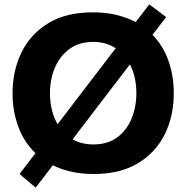

<svg xmlns="http://www.w3.org/2000/svg" viewBox="-20 -784 854 880"><path d="M143.5 76 69.5 13.5Q88.5 -11.5 106.8 -35.2Q125 -59 142.5 -82Q89 -133.5 63.2 -205Q37.5 -276.5 37.5 -356Q37.5 -460 78.8 -544.2Q120 -628.5 201.8 -678Q283.5 -727.5 406 -727.5Q464 -727.5 513 -715.8Q562 -704 602 -683Q617.5 -703 633 -723.2Q648.5 -743.5 664 -764L741.5 -706Q725.5 -685 710 -664.8Q694.5 -644.5 679 -624.5Q728 -574 752.2 -505Q776.5 -436 776.5 -357Q776.5 -250.5 734.2 -166.8Q692 -83 610.5 -34.8Q529 13.5 410.5 13.5Q354.5 13.5 307.5 3Q260.5 -7.5 222 -26.5Q202.5 -1 183 24.5Q163.5 50 143.5 76ZM209 -357Q209 -317 217.8 -280.8Q226.5 -244.5 244 -214.5Q256 -230 267.5 -245.5L464 -502.5Q476 -518 487.5 -533.2Q499 -548.5 510.5 -563Q466 -592 408 -592Q343 -592 298.8 -559.8Q254.5 -527.5 231.8 -474Q209 -420.5 209 -357ZM408 -122Q474 -122 517.8 -154.8Q561.5 -187.5 583.2 -241Q605 -294.5 605 -357Q605 -432 575.5 -489Q558.5 -466.5 541.5 -444.5L342.5 -184.5Q328 -165 313 -145Q354.5 -122 408 -122Z"/></svg>

Font: Commissioner
Style: Bold
Weight: 700
Designer: Kostas Bartsokas
Foundry: Kostas Bartsokas
Version: Version 1.000; ttfautohint (v1.8.3)